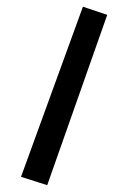

<svg xmlns="http://www.w3.org/2000/svg" viewBox="-20 -377 375 562"><path d="M41.5 140.6 222.7 -357.4 293.9 -333.5 118.2 165Z"/></svg>

Font: VizhehAzad
Style: Regular
Weight: 400
Designer: damoon khanjanzadeh
Foundry: http://font-store.ir
Version: Version:0.0.3;RFB:1.2.5;Building:2016-04-04 21:25:54.909891